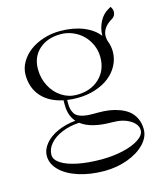

<svg xmlns="http://www.w3.org/2000/svg" viewBox="-110 -628 761 899"><g transform="rotate(-15 270.0 -178.5)"><path d="M107 -352Q107 -307.8 126.4 -270.2Q145.8 -232.8 179.2 -210.9Q212.8 -189 252 -189Q320 -189 362 -228.4Q404 -267.8 404 -331Q404 -362 391.9 -390.1Q379.8 -418.2 359.2 -438.6Q338.8 -459 310.6 -471Q282.5 -483 252 -483Q186.8 -483 146.9 -447.1Q107 -411.2 107 -352ZM44 -341Q44 -372.8 60.6 -401.8Q77.2 -430.8 105.1 -451.9Q133 -473 171.5 -485.5Q210 -498 252 -498Q315 -498 363.5 -478.8Q412 -459.5 438.8 -425Q438.8 -460 454.6 -491.4Q470.5 -522.8 497 -538L511 -546Q520 -533.2 520 -521Q520 -511 515.5 -502.8Q511 -494.5 503 -490Q453 -460.5 453 -418.5Q453 -403 458 -391Q467 -367.8 467 -341Q467 -306.2 450.9 -275.4Q434.8 -244.5 406.5 -222.2Q378.2 -200 338.1 -187Q298 -174 252 -174Q226.5 -174 202 -177.5V-158Q202 -138.5 207.2 -124.5Q212.5 -110.5 221 -102.6Q229.5 -94.8 243.8 -90.2Q258 -85.8 271.9 -84.4Q285.8 -83 306 -83H328Q355.2 -83 379.8 -79.6Q404.2 -76.2 429.2 -67Q454.2 -57.8 472.2 -43.5Q490.2 -29.2 501.6 -5.8Q513 17.8 513 48Q513 85.2 481.8 117.9Q450.5 150.5 398 169.8Q345.5 189 286 189Q216.8 189 160.8 170.9Q104.8 152.8 73.4 121.4Q42 90 42 52Q42 20.8 64.5 -6.6Q87 -34 126.2 -51.6Q165.5 -69.2 213.5 -73.8Q185 -105.8 185 -158V-180.5Q117.2 -194.5 80.6 -236.5Q44 -278.5 44 -341ZM228.5 -59.8Q183 -57.5 145.2 -42.1Q107.5 -26.8 85.8 -1.9Q64 23 64 52Q64 75.2 91.8 93.8Q119.5 112.2 170.2 122.6Q221 133 286 133Q342 133 390.6 121.9Q439.2 110.8 468.6 91.1Q498 71.5 498 48Q498 19.5 464.6 -1.2Q431.2 -22 380 -22Q276.8 -22 228.5 -59.8Z"/></g></svg>

Font: FogtwoNo5
Style: Regular
Weight: 400
Designer: gluk (gluksza@wp.pl)
Foundry: gluk (gluksza@wp.pl)
Version: Version 0.87